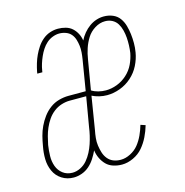

<svg xmlns="http://www.w3.org/2000/svg" viewBox="-85 -608 671 696"><g transform="rotate(-15 250.0 -260.0)"><path d="M109 8Q84 8 64.5 -4.5Q45 -17 35.5 -38Q26 -59 25.5 -83Q25 -107 30 -132Q33 -150 37.5 -167.5Q42 -185 50 -202Q58 -219 69.5 -234.5Q81 -250 96.5 -261.5Q112 -273 130.5 -278Q149 -283 166 -283H231L250 -398Q252 -410 253 -423Q254 -436 252.5 -448Q251 -460 247.5 -471.5Q244 -483 236.5 -492Q229 -501 217 -505.5Q205 -510 192 -510Q180 -510 167 -505Q154 -500 144 -491Q134 -482 126.5 -470.5Q119 -459 113.5 -446.5Q108 -434 104 -421.5Q100 -409 98 -396L97 -390H78L79 -397Q82 -412 86.5 -427Q91 -442 97.5 -456Q104 -470 113 -483.5Q122 -497 134.5 -507.5Q147 -518 162 -523Q177 -528 192 -528Q207 -528 221 -524Q235 -520 245 -511Q255 -502 261.5 -489.5Q268 -477 270 -463Q277 -477 287 -489Q297 -501 309.5 -510Q322 -519 336 -523.5Q350 -528 364 -528Q382 -528 397.5 -521.5Q413 -515 422.5 -502Q432 -489 436.5 -473Q441 -457 443 -440.5Q445 -424 445 -406.5Q445 -389 442 -372Q438 -348 426.5 -325Q415 -302 395.5 -284.5Q376 -267 351.5 -258Q327 -249 303 -249Q288 -249 273.5 -252.5Q259 -256 247 -262L227 -139Q224 -124 222.5 -109.5Q221 -95 223 -81Q225 -67 229 -54Q233 -41 241.5 -30.5Q250 -20 262.5 -15Q275 -10 290 -10Q308 -10 326.5 -19.5Q345 -29 357 -44Q369 -59 377.5 -77.5Q386 -96 391 -114L409 -108Q403 -87 393 -66.5Q383 -46 368.5 -29Q354 -12 332.5 -2Q311 8 290 8Q273 8 257.5 3Q242 -2 231.5 -12.5Q221 -23 214 -37.5Q207 -52 205 -68Q198 -53 189 -39Q180 -25 167.5 -14Q155 -3 139.5 2.5Q124 8 109 8ZM303 -267Q324 -267 345 -275Q366 -283 383 -298.5Q400 -314 409.5 -334Q419 -354 423 -375Q425 -389 425.5 -403.5Q426 -418 425 -432Q424 -446 420.5 -460Q417 -474 410 -485.5Q403 -497 391 -503.5Q379 -510 364 -510Q344 -510 325.5 -498.5Q307 -487 296 -469.5Q285 -452 278.5 -432.5Q272 -413 269 -393L250 -281Q261 -274 275 -270.5Q289 -267 303 -267ZM109 -10Q124 -10 139 -17.5Q154 -25 164.5 -37.5Q175 -50 182.5 -64.5Q190 -79 195 -94Q200 -109 203.5 -124Q207 -139 209 -154L228 -265H166Q151 -265 135 -260Q119 -255 105.5 -244.5Q92 -234 82.5 -220Q73 -206 66.5 -191Q60 -176 56 -160.5Q52 -145 49 -130Q46 -110 45.5 -89.5Q45 -69 51.5 -51Q58 -33 73 -21.5Q88 -10 109 -10Z"/></g></svg>

Font: Iosevka SS18 Thin
Style: Italic
Weight: 100
Italic angle: -9°
Monospace: yes
Designer: Belleve Invis
Foundry: Belleve Invis
Version: Version 25.1.1; ttfautohint (v1.8.4)